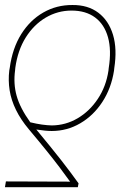

<svg xmlns="http://www.w3.org/2000/svg" viewBox="-20 -574 492 777"><path d="M294.9 183.6H0L3.9 160.2L263.7 161.1Q242.7 131.8 220 101.8Q197.3 71.8 167.7 35.2Q138.2 -1.5 96.7 -50.8Q64 -89.8 44.7 -129.2Q25.4 -168.5 19 -208.5Q12.7 -248.5 17.6 -289.1L19.5 -299.8Q30.3 -378.9 65.9 -435.8Q101.6 -492.7 155.3 -523.4Q209 -554.2 273.4 -553.7Q335.9 -554.2 377.9 -522.5Q419.9 -490.7 437.3 -433.3Q454.6 -376 442.4 -297.9L441.4 -288.1Q430.2 -216.3 394 -161.1Q357.9 -106 304.7 -75Q251.5 -43.9 189.5 -43.9Q176.8 -43.9 161.6 -45.4Q146.5 -46.9 127 -49.8Q156.7 -14.2 181.4 16.4Q206.1 46.9 226.6 73Q247.1 99.1 264.6 122.6Q282.2 146 297.9 168ZM418.9 -288.1 419.9 -297.9Q431.6 -371.1 417 -423.3Q402.3 -475.6 364.7 -503.4Q327.1 -531.2 269.5 -531.2Q213.4 -531.2 165 -502.7Q116.7 -474.1 84.2 -422.4Q51.8 -370.6 42 -299.8L41 -289.1Q33.7 -234.9 47.4 -186Q61 -137.2 102.5 -79.1Q128.4 -72.8 149.9 -69.8Q171.4 -66.9 189.5 -66.4Q245.6 -66.9 293.9 -95.2Q342.3 -123.5 375.7 -173.6Q409.2 -223.6 418.9 -288.1Z"/></svg>

Font: Inter 18pt Thin
Style: Italic
Weight: 250
Italic angle: -9.3988°
Version: Version 4.001;git-66647c0bb